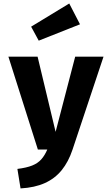

<svg xmlns="http://www.w3.org/2000/svg" viewBox="-20 -855 640 1098"><path d="M572 -531 395 0Q371.5 70.5 332.8 118.2Q294 166 236.2 192Q178.5 218 97.5 222.5L79.5 111Q132 104.5 164.2 91.5Q196.5 78.5 216.2 56.2Q236 34 250.5 0H196.5L28 -531H195L298 -101L410 -531ZM376 -835 437.5 -716 201.5 -622.5 158 -702.5Z"/></svg>

Font: Fira Code Light
Style: Bold
Weight: 700
Monospace: yes
Version: Version 5.002